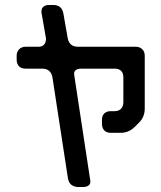

<svg xmlns="http://www.w3.org/2000/svg" viewBox="-20 -641 649 772"><path d="M165 -482Q162 -453 135 -453H83Q67 -453 57 -443Q47 -433 47 -417V-401Q47 -385 56 -375Q65 -365 83 -365H149Q185 -365 191 -329L253 75Q256 94 267.5 102.5Q279 111 295 111H313Q328 111 336.5 104.5Q345 98 343 85L280 -329Q279 -336 278.5 -339.5Q278 -343 278 -344Q278 -365 308 -365H440Q476 -365 476 -329V-230Q476 -214 467 -204Q458 -194 440 -194H425Q409 -194 399.5 -185Q390 -176 390 -159V-143Q390 -127 399 -117Q408 -107 425 -107H465Q498 -107 522 -131L540 -149Q562 -171 562 -205V-417Q562 -433 552 -443Q542 -453 526 -453H294Q258 -453 252 -489L235 -586Q229 -621 194 -621H177Q162 -621 153.5 -613Q145 -605 147 -589L165 -486Z"/></svg>

Font: WDXL Lubrifont SC
Style: Regular
Weight: 400
Designer: [WDXL Lubrifont] Copyright 2020-2022 (c) NightFurySL2001, Skr-ZERO; [ZCOOL QingKe HuangYou] Copyright 2018-2022 (c) The 
Version: Version 2.001;hotconv 1.1.1;makeotfexe 2.6.0